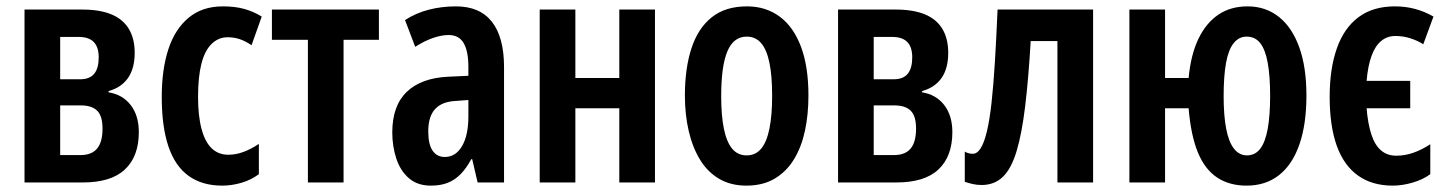

<svg xmlns="http://www.w3.org/2000/svg" viewBox="-20 -573 4547 603"><path d="M403 -407Q403 -358 382 -328Q361 -298 321 -287V-283Q365 -276 390.5 -243Q416 -210 416 -158Q416 -120 405 -90.5Q394 -61 372 -40.5Q350 -20 317 -10Q284 0 241 0H57V-543H238Q293 -543 329.5 -528Q366 -513 384.5 -482.5Q403 -452 403 -407ZM302 -169Q302 -209 285 -225.5Q268 -242 234 -242H169V-86H233Q268 -86 285 -106.5Q302 -127 302 -169ZM290 -393Q290 -425 274.5 -441Q259 -457 227 -457H169V-324H231Q262 -324 276 -341.5Q290 -359 290 -393Z M678 10Q615 10 572.5 -20.5Q530 -51 509 -113Q488 -175 488 -269Q488 -354 508.5 -417.5Q529 -481 572 -517Q615 -553 680 -553Q718 -553 747 -545Q776 -537 802 -521L770 -431Q751 -444 733 -450Q715 -456 695 -456Q666 -456 644.5 -435Q623 -414 612.5 -372.5Q602 -331 602 -269Q602 -209 613 -168Q624 -127 645 -107Q666 -87 697 -87Q721 -87 745 -96Q769 -105 793 -121V-26Q769 -8 738.5 1Q708 10 678 10Z M1170 -448H1059V0H947V-448H834V-543H1170Z M1412 -553Q1487 -553 1525 -504.5Q1563 -456 1563 -362V0H1480L1463 -73H1460Q1445 -45 1427 -26.5Q1409 -8 1386.5 1Q1364 10 1333 10Q1291 10 1264 -13.5Q1237 -37 1224.5 -75.5Q1212 -114 1212 -157Q1212 -241 1257.5 -284.5Q1303 -328 1387 -332L1451 -335V-362Q1451 -413 1436 -438Q1421 -463 1389 -463Q1367 -463 1340.5 -454Q1314 -445 1284 -426L1252 -510Q1286 -532 1326.5 -542.5Q1367 -553 1412 -553ZM1412 -256Q1368 -254 1346.5 -230.5Q1325 -207 1325 -161Q1325 -120 1338.5 -100Q1352 -80 1377 -80Q1411 -80 1431 -114Q1451 -148 1451 -207V-259Z M1787 -543V-328H1925V-543H2037V0H1925V-233H1787V0H1675V-543Z M2519 -273Q2519 -213 2508 -162Q2497 -111 2473.5 -72.5Q2450 -34 2413 -12Q2376 10 2324 10Q2275 10 2238.5 -11.5Q2202 -33 2178.5 -71.5Q2155 -110 2143 -161.5Q2131 -213 2131 -273Q2131 -358 2151.5 -421Q2172 -484 2215 -518.5Q2258 -553 2326 -553Q2385 -553 2428.5 -521Q2472 -489 2495.5 -426.5Q2519 -364 2519 -273ZM2245 -271Q2245 -210 2253.5 -168.5Q2262 -127 2279.5 -106Q2297 -85 2325 -85Q2353 -85 2370.5 -106Q2388 -127 2396.5 -169Q2405 -211 2405 -272Q2405 -335 2396.5 -376Q2388 -417 2370.5 -437.5Q2353 -458 2325 -458Q2284 -458 2264.5 -412Q2245 -366 2245 -271Z M2958 -407Q2958 -358 2937 -328Q2916 -298 2876 -287V-283Q2920 -276 2945.5 -243Q2971 -210 2971 -158Q2971 -120 2960 -90.5Q2949 -61 2927 -40.5Q2905 -20 2872 -10Q2839 0 2796 0H2612V-543H2793Q2848 -543 2884.5 -528Q2921 -513 2939.5 -482.5Q2958 -452 2958 -407ZM2857 -169Q2857 -209 2840 -225.5Q2823 -242 2789 -242H2724V-86H2788Q2823 -86 2840 -106.5Q2857 -127 2857 -169ZM2845 -393Q2845 -425 2829.5 -441Q2814 -457 2782 -457H2724V-324H2786Q2817 -324 2831 -341.5Q2845 -359 2845 -393Z M3413 0H3301V-444H3217Q3210 -324 3199.5 -238Q3189 -152 3172.5 -97.5Q3156 -43 3129.5 -17.5Q3103 8 3063 8Q3048 8 3035 5Q3022 2 3010 -2V-97Q3014 -94 3021 -92Q3028 -90 3035 -90Q3049 -90 3060 -107.5Q3071 -125 3079.5 -160.5Q3088 -196 3094 -250Q3100 -304 3104.5 -377Q3109 -450 3113 -543H3413Z M4083 -273Q4083 -183 4061 -119.5Q4039 -56 3997 -23Q3955 10 3895 10Q3841 10 3802.5 -15.5Q3764 -41 3742 -94.5Q3720 -148 3713 -233H3639V0H3527V-543H3639V-328H3713Q3720 -402 3744 -451.5Q3768 -501 3806.5 -527Q3845 -553 3898 -553Q3955 -553 3996.5 -520Q4038 -487 4060.5 -424.5Q4083 -362 4083 -273ZM3823 -271Q3823 -210 3831 -168.5Q3839 -127 3855.5 -106Q3872 -85 3896 -85Q3922 -85 3938 -106Q3954 -127 3961.5 -169Q3969 -211 3969 -272Q3969 -334 3961.5 -375.5Q3954 -417 3938 -437.5Q3922 -458 3895 -458Q3871 -458 3854.5 -437.5Q3838 -417 3830.5 -375.5Q3823 -334 3823 -271Z M4354 10Q4289 10 4244.5 -22Q4200 -54 4178 -116Q4156 -178 4156 -269Q4156 -357 4178.5 -421Q4201 -485 4246.5 -519Q4292 -553 4361 -553Q4394 -553 4424 -545Q4454 -537 4482 -521L4450 -434Q4431 -446 4408.5 -453Q4386 -460 4362 -460Q4337 -460 4318 -444.5Q4299 -429 4287.5 -397.5Q4276 -366 4272 -319H4409V-233H4272Q4276 -184 4287 -150.5Q4298 -117 4317.5 -100.5Q4337 -84 4365 -84Q4393 -84 4419.5 -93.5Q4446 -103 4472 -120V-26Q4449 -9 4416.5 0.5Q4384 10 4354 10Z"/></svg>

Font: Noto Sans Display ExtraCondensed SemiBold
Style: Regular
Weight: 600
Width: 2
Designer: Monotype Design Team
Foundry: Monotype Imaging Inc.
Version: Version 2.003